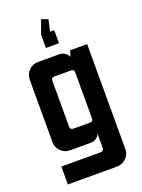

<svg xmlns="http://www.w3.org/2000/svg" viewBox="-158 -753 726 985"><g transform="rotate(-20 205.5 -261.0)"><path d="M196.4 -682.9 232.1 -670 217.9 -607.1H240.7V-535.7H169.3V-607.1ZM250 -383.6H160.7Q142.9 -383.6 142.9 -365.7V-116.4Q142.9 -98.6 160.7 -98.6H250Q267.9 -98.6 267.9 -116.4V-365.7Q267.9 -383.6 250 -383.6ZM107.1 -482.1H223.6Q239.3 -482.1 253.2 -472.9Q267.1 -463.6 271.4 -450H272.1L282.1 -482.1H375V89.3Q375 119.3 354.3 140Q333.6 160.7 303.6 160.7H35.7V62.9H250Q267.9 62.9 267.9 45V-35.7Q265 -20 250.4 -10Q235.7 0 219.3 0H107.1Q77.1 0 56.4 -20.7Q35.7 -41.4 35.7 -71.4V-410.7Q35.7 -440.7 56.4 -461.4Q77.1 -482.1 107.1 -482.1Z"/></g></svg>

Font: Aire Exterior
Style: Regular
Weight: 400
Width: 4
Designer: Jayvee Enaguas (HarvettFox96)
Version: 20190503.02